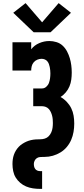

<svg xmlns="http://www.w3.org/2000/svg" viewBox="-20 -1006 540 1231"><path d="M236 205Q213 205 190.5 201.5Q168 198 147.5 189.5Q127 181 109.5 166Q92 151 80.5 132Q69 113 64.5 90.5Q60 68 60 46Q60 30 62 15.5Q64 1 69 -13.5Q74 -28 82 -41Q90 -54 100 -64.5Q110 -75 123 -83.5Q136 -92 149.5 -98Q163 -104 178 -107.5Q193 -111 208 -112Q223 -113 238 -113Q253 -113 267.5 -117.5Q282 -122 292.5 -133Q303 -144 309 -158Q315 -172 317 -187Q319 -202 319 -217Q319 -229 318 -241Q317 -253 314 -264.5Q311 -276 306 -287Q301 -298 293 -307Q285 -316 273.5 -320.5Q262 -325 250 -325H193V-439H250Q265 -439 277 -450Q289 -461 294 -475Q299 -489 301 -504.5Q303 -520 303 -535Q303 -535 303 -535Q303 -535 303 -535Q303 -545 302 -555.5Q301 -566 299 -576Q297 -586 293.5 -595.5Q290 -605 283.5 -613Q277 -621 267 -625Q257 -629 247 -629Q233 -629 219.5 -623.5Q206 -618 196.5 -607Q187 -596 183.5 -582Q180 -568 180 -554H60V-735H180V-690Q200 -716 231.5 -729.5Q263 -743 296 -743Q319 -743 342 -736Q365 -729 382 -713Q399 -697 410 -676Q421 -655 427.5 -633Q434 -611 437 -587.5Q440 -564 440 -541Q440 -518 437 -495.5Q434 -473 425.5 -452.5Q417 -432 402 -414Q387 -396 368 -384Q390 -372 408 -353Q426 -334 437 -311.5Q448 -289 452 -264Q456 -239 456 -214Q456 -187 451.5 -160.5Q447 -134 436.5 -109.5Q426 -85 408.5 -64Q391 -43 368 -29Q345 -15 319 -7.5Q293 0 266 0Q264 0 262 0Q260 0 258 0Q247 0 236 1Q225 2 216 8Q207 14 202 24.5Q197 35 197 45Q197 54 199 62.5Q201 71 206 77.5Q211 84 219 87.5Q227 91 236 91H250V205ZM196 -799 65 -924 144 -986 250 -863 356 -986 435 -924 304 -799Z"/></svg>

Font: Iosevka Slab Heavy
Style: Regular
Weight: 900
Monospace: yes
Designer: Belleve Invis
Foundry: Belleve Invis
Version: Version 11.1.0; ttfautohint (v1.8.3)